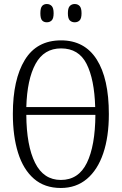

<svg xmlns="http://www.w3.org/2000/svg" viewBox="-20 -926 607 956"><path d="M283 10Q202 10 149 -36Q96 -82 70 -165Q44 -248 44 -359Q44 -530 103.5 -627.5Q163 -725 284 -725Q401 -725 461.5 -630Q522 -535 522 -358Q522 -245 494 -162.5Q466 -80 412.5 -35Q359 10 283 10ZM454 -393Q450 -531 411 -608Q372 -685 284 -685Q199 -685 157 -608Q115 -531 111 -393ZM283 -30Q371 -30 412.5 -115Q454 -200 455 -354H111Q112 -201 154.5 -115.5Q197 -30 283 -30ZM352 -815Q337 -815 327.5 -824.5Q318 -834 318 -860Q318 -886 327.5 -896Q337 -906 352 -906Q367 -906 376.5 -896Q386 -886 386 -860Q386 -834 376.5 -824.5Q367 -815 352 -815ZM213 -815Q198 -815 189.5 -824.5Q181 -834 181 -860Q181 -886 189.5 -896Q198 -906 213 -906Q228 -906 237.5 -896Q247 -886 247 -860Q247 -834 237.5 -824.5Q228 -815 213 -815Z"/></svg>

Font: Noto Serif ExtraCondensed Light
Style: Regular
Weight: 300
Width: 2
Designer: Monotype Design Team
Foundry: Monotype Imaging Inc.
Version: Version 2.014; ttfautohint (v1.8.4.7-5d5b)